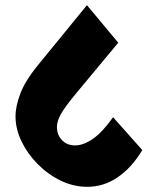

<svg xmlns="http://www.w3.org/2000/svg" viewBox="-20 -688 570 742"><path d="M317 34Q264 34 214.5 10Q165 -14 125.5 -54Q86 -94 63 -142Q40 -190 40 -238Q40 -279 59.5 -328.5Q79 -378 124 -433L316 -668L437 -523L274 -327Q231 -275 215.5 -247.5Q200 -220 200 -197Q200 -167 219.5 -146.5Q239 -126 270 -126Q302 -126 339 -151.5Q376 -177 417 -235L530 -108Q489 -40 435 -3Q381 34 317 34Z"/></svg>

Font: Eczar ExtraBold
Style: Regular
Weight: 800
Designer: Vaibhav Singh
Foundry: Rosetta Type Foundry
Version: Version 2.000